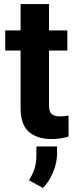

<svg xmlns="http://www.w3.org/2000/svg" viewBox="-20 -679 378 951"><path d="M313.5 -528.3V-428.7H222.7V-159.2Q222.7 -125 236.3 -113.8Q250 -102.5 277.8 -102.5Q291 -102.5 301.3 -103.8Q311.5 -105 319.3 -106.4L319.8 -2.9Q301.8 2.9 280.8 6.3Q259.8 9.8 234.4 9.8Q164.6 9.8 123.3 -25.6Q82 -61 82 -145V-428.7H5.9V-528.3H82V-658.7H222.7V-528.3ZM262.7 46.4V81.5Q262.7 127.4 242.7 174.6Q222.7 221.7 192.9 252L123.5 213.9Q140.6 187.5 150.4 158.4Q160.2 129.4 160.2 88.4V46.4Z"/></svg>

Font: Vazirmatn RD
Style: Bold
Weight: 700
Designer: Saber Rastikerdar
Foundry: Saber Rastikerdar
Version: Version 32.102